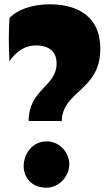

<svg xmlns="http://www.w3.org/2000/svg" viewBox="-20 -861 502 892"><path d="M267 -299C270 -440 446 -439 446 -634C446 -809 306 -841 212 -841C131 -841 61 -817 24 -777C22 -742 21 -716 21 -680C21 -642 22 -605 24 -576C49 -614 89 -650 149 -650C181 -650 243 -640 243 -566C243 -459 114 -447 113 -299ZM197 -204C128 -204 90 -144 90 -90C90 -40 123 11 196 11C253 11 302 -40 302 -99C302 -145 264 -204 197 -204Z"/></svg>

Font: Ranchers
Style: Regular
Weight: 400
Designer: Pablo Impallari, Brenda Gallo
Foundry: Pablo Impallari, Brenda Gallo
Version: Version 1.000